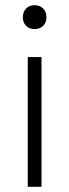

<svg xmlns="http://www.w3.org/2000/svg" viewBox="-20 -720 267 740"><path d="M68 -654Q68 -674 80.5 -687Q93 -700 113 -700Q134 -700 146.5 -687Q159 -674 159 -654Q159 -633 146.5 -620.5Q134 -608 113 -608Q93 -608 80.5 -620.5Q68 -633 68 -654ZM87 -500H140V0H87Z"/></svg>

Font: Sarabun ExtraLight
Style: Regular
Weight: 275
Designer: Suppakit Chalermlarp | Katatrad Co.,Ltd.
Foundry: Cadson Demak Co.,Ltd.
Version: Version 1.000; ttfautohint (v1.6)